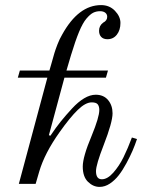

<svg xmlns="http://www.w3.org/2000/svg" viewBox="-20 -722 580 754"><path d="M50 -417 58 -445H174L181 -469Q189 -498 193.5 -513Q198 -528 206 -548.5Q214 -569 224 -586Q288 -702 377 -702Q410 -702 431.5 -679.5Q453 -657 453 -632Q453 -604 439 -586Q425 -568 402 -568Q386 -568 377.5 -577Q369 -586 369 -601Q369 -621 385 -633Q401 -641 401 -656Q401 -666 393.5 -672Q386 -678 373 -678Q358 -678 346 -672Q334 -666 319.5 -649Q305 -632 290.5 -597Q276 -562 259 -506L241 -445H404L396 -417H233L172 -191L178 -189Q200 -222 219.5 -246Q239 -270 263 -296Q287 -322 310.5 -336Q334 -350 356 -350Q387 -350 404.5 -329Q422 -308 422 -277Q422 -242 387 -152Q357 -75 357 -50Q357 -18 380 -18Q402 -18 425 -44Q448 -70 465 -104.5Q482 -139 498 -182L518 -176Q510 -152 500.5 -130Q491 -108 476.5 -81Q462 -54 446.5 -34Q431 -14 411.5 -1Q392 12 371 12Q346 12 325.5 -8Q305 -28 305 -68Q305 -106 340 -189Q370 -262 370 -290Q370 -304 364 -312Q358 -320 340 -320Q316 -320 285.5 -290.5Q255 -261 214 -203Q155 -120 134 -48L120 0H54L166 -417Z"/></svg>

Font: Old Standard TT
Style: Italic
Weight: 400
Italic angle: -15.2°
Designer: Alexey Kryukov <alexios@thessalonica.org.ru>
Version: Version 2.2